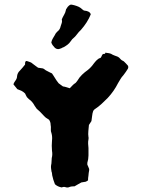

<svg xmlns="http://www.w3.org/2000/svg" viewBox="-20 -777 622 842"><path d="M378 -714Q364 -679 335 -646Q325 -637 317.5 -626.5Q310 -616 299 -607Q297 -606 294.5 -602Q292 -598 290 -596Q284 -587 276 -581Q268 -575 259 -570Q255 -569 252 -567Q249 -565 245 -564Q232 -558 221 -567Q216 -572 211.5 -578Q207 -584 205 -591Q207 -601 212 -609Q217 -617 221 -624Q223 -629 226 -632.5Q229 -636 232 -639Q243 -647 246 -662Q249 -670 251 -677Q253 -684 251 -692Q255 -702 261 -712Q267 -722 269 -733Q269 -736 272 -739.5Q275 -743 276 -746Q283 -754 288 -756Q293 -758 306 -754Q317 -751 325.5 -747Q334 -743 342 -735Q343 -734 344.5 -733.5Q346 -733 347 -731Q352 -730 356.5 -729.5Q361 -729 365 -727Q369 -726 373 -722.5Q377 -719 378 -714ZM541 -476Q537 -469 532 -462Q527 -455 521 -447Q514 -440 508.5 -430.5Q503 -421 498 -413Q489 -395 477.5 -378.5Q466 -362 452 -347Q439 -334 425 -321Q411 -308 394 -297L389 -291Q385 -280 384 -268.5Q383 -257 381 -246L370 -229Q369 -216 367.5 -202.5Q366 -189 368 -175Q369 -174 368.5 -171Q368 -168 368 -166Q366 -156 366.5 -146.5Q367 -137 368 -128Q368 -112 368 -95.5Q368 -79 363 -63V-55Q365 -51 367 -46Q369 -41 371 -36V-30Q370 -24 369 -18.5Q368 -13 368 -8Q367 -2 366.5 3.5Q366 9 366 14Q359 19 355.5 20Q352 21 337 23Q330 27 322.5 31Q315 35 307 40Q302 40 296 40.5Q290 41 285 43Q277 47 268 44Q259 41 251 45Q233 42 221 31Q217 21 214 11.5Q211 2 209 -8Q208 -13 208 -16.5Q208 -20 206 -24Q205 -31 204 -38Q203 -45 204 -52Q206 -60 206 -68.5Q206 -77 207 -84Q211 -99 208 -116Q207 -127 207 -138Q207 -149 208 -160Q209 -168 208.5 -176.5Q208 -185 206 -192Q202 -202 203 -211Q204 -220 202 -230Q202 -242 195 -252Q192 -254 188 -256.5Q184 -259 181 -261Q173 -268 167 -275Q161 -282 154.5 -288Q148 -294 141 -300Q139 -304 136.5 -306.5Q134 -309 132 -313Q122 -332 107 -342L98 -351Q95 -356 93.5 -359.5Q92 -363 90 -367Q82 -375 73.5 -379Q65 -383 56 -386L39 -407Q40 -408 40 -410Q40 -412 41 -413Q45 -419 46 -421Q55 -432 55 -444Q57 -458 67 -467Q73 -474 79 -480.5Q85 -487 90 -494Q90 -497 90 -500.5Q90 -504 91 -506Q95 -511 99 -509Q106 -507 112.5 -504.5Q119 -502 124 -497Q130 -492 136 -488Q142 -484 147 -480Q152 -479 157.5 -478.5Q163 -478 168 -477Q173 -475 177 -471.5Q181 -468 186 -466Q191 -463 196.5 -460.5Q202 -458 208 -455Q211 -451 214 -446Q217 -441 221 -435Q226 -426 237 -412Q240 -409 245 -406Q250 -403 256 -398Q264 -397 271.5 -394.5Q279 -392 286 -390Q292 -396 298 -402.5Q304 -409 311 -413Q313 -415 315.5 -418Q318 -421 320 -424Q328 -438 340 -449.5Q352 -461 365 -470Q380 -482 391 -498Q397 -506 404.5 -513.5Q412 -521 422 -524Q424 -528 425.5 -530.5Q427 -533 427 -534Q430 -541 436 -540.5Q442 -540 442 -546Q451 -545 459 -543.5Q467 -542 474 -537Q477 -536 481 -534Q485 -532 489 -531Q500 -528 506.5 -520Q513 -512 523 -508Q528 -503 532.5 -498.5Q537 -494 541 -489Q544 -483 541 -476Z"/></svg>

Font: Daruma Drop One
Style: Regular
Weight: 400
Designer: Maniackers Design
Version: Version 1.000